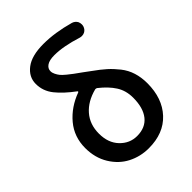

<svg xmlns="http://www.w3.org/2000/svg" viewBox="-231 -931 1064 1064"><g transform="rotate(-45 301.5 -399.0)"><path d="M305.7 -81.1Q371.1 -81.1 405.8 -124.5Q440.4 -168 440.4 -247.1Q440.4 -302.7 413.6 -344.7Q386.7 -386.7 336.9 -425.8Q331.1 -429.7 324.2 -428.7Q249 -409.2 207 -360.8Q165 -312.5 165 -240.2Q165 -168 206.5 -124.5Q248 -81.1 305.7 -81.1ZM493.2 -780.3Q511.7 -774.4 521.5 -757.8Q526.4 -747.1 526.4 -735.4Q526.4 -728.5 524.4 -721.7Q518.6 -703.1 502 -694.3Q492.2 -689.5 481.4 -689.5Q474.6 -689.5 466.8 -691.4Q368.2 -722.7 297.9 -722.7Q258.8 -722.7 239.3 -709.5Q219.7 -696.3 219.7 -674.8Q219.7 -662.1 226.6 -648.4Q233.4 -634.8 241.7 -624.5Q250 -614.3 269 -598.6Q288.1 -583 300.8 -573.7Q313.5 -564.5 340.8 -544.9Q368.2 -525.4 381.8 -514.6Q422.9 -485.4 450.2 -460.9Q477.5 -436.5 502.9 -404.3Q528.3 -372.1 540.5 -333Q552.7 -293.9 552.7 -248Q552.7 -129.9 486.3 -58.6Q419.9 12.7 303.7 12.7Q238.3 12.7 182.1 -16.1Q126 -44.9 90.3 -103Q54.7 -161.1 54.7 -237.3Q54.7 -325.2 107.9 -388.7Q161.1 -452.1 246.1 -483.4Q248 -484.4 248.5 -486.8Q249 -489.3 247.1 -490.2Q183.6 -537.1 147.9 -582Q112.3 -627 112.3 -682.6Q112.3 -737.3 159.7 -773.4Q207 -809.6 298.8 -809.6Q388.7 -809.6 493.2 -780.3Z"/></g></svg>

Font: Gen Jyuu Gothic Medium
Style: Regular
Weight: 500
Designer: [Source Han Sans]
Ryoko NISHIZUKA  (kana & ideographs); Paul D. Hunt (Latin, Greek & Cyrillic); Wenlong ZHANG  (bopomofo
Version: Version 1.002.20150607